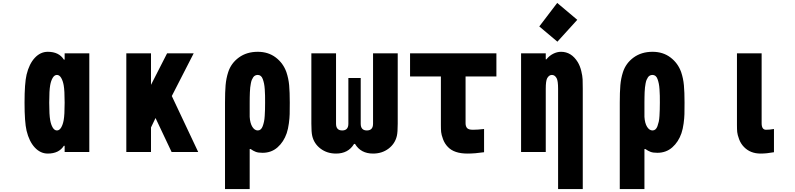

<svg xmlns="http://www.w3.org/2000/svg" viewBox="-20 -1027 5373 1297"><path d="M302.7 -677.1Q378.3 -677.1 411.5 -624.3H416.7V-666.7H583.3V0H416.7V-42.3H411.5Q378.3 10.4 302.7 10.4Q253.3 10.4 215.2 -30.3Q177.1 -71 159.5 -143.9Q145.8 -202.5 145.8 -333.3Q145.8 -464.2 159.5 -522.8Q177.1 -595.7 215.2 -636.4Q253.3 -677.1 302.7 -677.1ZM319 -451.2Q312.5 -416 312.5 -333.3Q312.5 -250.7 319 -215.5Q324.2 -185.5 335.9 -165.7Q347.7 -145.8 364.6 -145.8Q381.5 -145.8 393.2 -165.7Q404.9 -185.5 410.2 -215.5Q416.7 -250.7 416.7 -333.3Q416.7 -416 410.2 -451.2Q404.9 -481.1 393.2 -501Q381.5 -520.8 364.6 -520.8Q347.7 -520.8 335.9 -501Q324.2 -481.1 319 -451.2Z M1000 0H833.3V-666.7H1000V-453.8L1108.7 -666.7H1288.4L1140.6 -378.3L1319 0H1139.3L1030.6 -229.8L1000 -166Z M1721.4 -520.8Q1711.6 -520.8 1703.8 -516.9Q1696 -513 1690.4 -504.9Q1684.9 -496.7 1681 -487.3Q1677.1 -477.9 1674.5 -463.2Q1671.9 -448.6 1670.2 -435.5Q1668.6 -422.5 1668 -403.3Q1667.3 -384.1 1667 -369.8Q1666.7 -355.5 1666.7 -333.3V-237.6Q1669.3 -194.7 1684.6 -170.2Q1699.9 -145.8 1721.4 -145.8Q1732.4 -145.8 1740.9 -153Q1749.3 -160.2 1754.6 -174.5Q1759.8 -188.8 1763.3 -204.8Q1766.9 -220.7 1768.2 -244.1Q1769.5 -267.6 1770.2 -286.8Q1770.8 -306 1770.8 -333.3Q1770.8 -361.3 1770.5 -380.2Q1770.2 -399.1 1768.6 -422.9Q1766.9 -446.6 1763.7 -462.2Q1760.4 -477.9 1755.2 -492.5Q1750 -507.2 1741.2 -514Q1732.4 -520.8 1721.4 -520.8ZM1721.4 -677.1Q1792.3 -677.1 1842.8 -638.7Q1893.2 -600.3 1914.7 -539.7Q1929 -497.4 1933.3 -451.2Q1937.5 -404.9 1937.5 -333.3Q1937.5 -282.6 1936.8 -256.2Q1936.2 -229.8 1931.3 -193Q1926.4 -156.2 1916.7 -127Q1896.5 -68.4 1854.8 -31.6Q1813.2 5.2 1753.9 5.2Q1725.3 5.2 1708.3 -1Q1691.4 -7.2 1673.2 -20.2H1666.7V250H1500V-333.3Q1500 -404.9 1503.9 -451.2Q1507.8 -497.4 1521.5 -539.7Q1541 -600.3 1593.8 -638.7Q1646.5 -677.1 1721.4 -677.1Z M2371.7 -54.7Q2332.7 10.4 2250 10.4Q2189.5 10.4 2145.5 -22.8Q2101.6 -56 2089.2 -108.7Q2083.3 -133.5 2083.3 -191.4V-666.7H2250V-191.4Q2250 -145.8 2291.7 -145.8Q2333.3 -145.8 2333.3 -191.4V-500H2416.7V-191.4Q2416.7 -145.8 2458.3 -145.8Q2500 -145.8 2500 -191.4V-666.7H2666.7V-191.4Q2666.7 -133.5 2660.8 -108.7Q2648.4 -56 2604.5 -22.8Q2560.5 10.4 2500 10.4Q2417.3 10.4 2378.3 -54.7Z M3250 1.3Q3188.8 10.4 3138 10.4Q3048.2 10.4 3005.9 -33.9Q2983.7 -56.6 2972.7 -86.9Q2961.6 -117.2 2960 -135.1Q2958.3 -153 2958.3 -181.6V-510.4H2750V-666.7H3333.3V-510.4H3125V-194.7Q3125 -173.8 3135.1 -162.1Q3145.2 -150.4 3174.5 -150.4Q3207 -150.4 3250 -155.6Z M3879.6 -893.2 3745.4 -745.4 3623 -848.3 3744.1 -1007.2ZM3770.2 -677.1Q3839.8 -677.1 3882.8 -607.4Q3898.4 -581.4 3906.6 -547.5Q3914.7 -513.7 3915.7 -491.2Q3916.7 -468.8 3916.7 -427.7V250H3750V-427.7Q3750 -480.5 3740.2 -498.7Q3727.9 -520.8 3708.3 -520.8Q3688.8 -520.8 3676.4 -498.7Q3666.7 -480.5 3666.7 -427.7V0H3500V-666.7H3666.7V-626.3H3671.2Q3689.5 -649.7 3716.1 -663.4Q3742.8 -677.1 3770.2 -677.1Z M4388 -520.8Q4378.3 -520.8 4370.4 -516.9Q4362.6 -513 4357.1 -504.9Q4351.6 -496.7 4347.7 -487.3Q4343.8 -477.9 4341.1 -463.2Q4338.5 -448.6 4336.9 -435.5Q4335.3 -422.5 4334.6 -403.3Q4334 -384.1 4333.7 -369.8Q4333.3 -355.5 4333.3 -333.3V-237.6Q4335.9 -194.7 4351.2 -170.2Q4366.5 -145.8 4388 -145.8Q4399.1 -145.8 4407.6 -153Q4416 -160.2 4421.2 -174.5Q4426.4 -188.8 4430 -204.8Q4433.6 -220.7 4434.9 -244.1Q4436.2 -267.6 4436.8 -286.8Q4437.5 -306 4437.5 -333.3Q4437.5 -361.3 4437.2 -380.2Q4436.8 -399.1 4435.2 -422.9Q4433.6 -446.6 4430.3 -462.2Q4427.1 -477.9 4421.9 -492.5Q4416.7 -507.2 4407.9 -514Q4399.1 -520.8 4388 -520.8ZM4388 -677.1Q4459 -677.1 4509.4 -638.7Q4559.9 -600.3 4581.4 -539.7Q4595.7 -497.4 4599.9 -451.2Q4604.2 -404.9 4604.2 -333.3Q4604.2 -282.6 4603.5 -256.2Q4602.9 -229.8 4598 -193Q4593.1 -156.2 4583.3 -127Q4563.2 -68.4 4521.5 -31.6Q4479.8 5.2 4420.6 5.2Q4391.9 5.2 4375 -1Q4358.1 -7.2 4339.8 -20.2H4333.3V250H4166.7V-333.3Q4166.7 -404.9 4170.6 -451.2Q4174.5 -497.4 4188.2 -539.7Q4207.7 -600.3 4260.4 -638.7Q4313.2 -677.1 4388 -677.1Z M5208.3 1.3Q5158.9 10.4 5118.5 10.4Q5048.8 10.4 5005.9 -33.9Q4983.7 -56.6 4972.7 -86.9Q4961.6 -117.2 4960 -135.1Q4958.3 -153 4958.3 -181.6V-666.7H5125V-194.7Q5125 -150.4 5154.9 -150.4Q5178.4 -150.4 5208.3 -155.6Z"/></svg>

Font: Monoid
Style: Bold
Weight: 700
Width: 4
Designer: Andreas Larsen (@larsenwork)
Version: Version 0.61